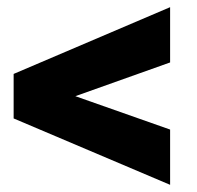

<svg xmlns="http://www.w3.org/2000/svg" viewBox="-20 -563 548 535"><path d="M18 -233 454 -48V-202L190 -295L454 -389V-543L18 -357Z"/></svg>

Font: Aerodynamic
Style: Bd
Weight: 500
Designer: Google
Version: Version 2.000980; 2014